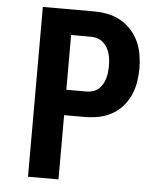

<svg xmlns="http://www.w3.org/2000/svg" viewBox="-53 -781 705 828"><g transform="rotate(5 300.0 -367.5)"><path d="M99 0V-735H319Q349 -735 378.5 -729.5Q408 -724 434.5 -709.5Q461 -695 481.5 -672.5Q502 -650 514.5 -623Q527 -596 532 -566Q537 -536 537 -506Q537 -476 532 -446.5Q527 -417 514.5 -389.5Q502 -362 481.5 -339.5Q461 -317 434.5 -303Q408 -289 378.5 -283.5Q349 -278 319 -278H231V0ZM319 -388Q332 -388 345.5 -392Q359 -396 369.5 -405Q380 -414 387 -426Q394 -438 398 -451.5Q402 -465 403.5 -479Q405 -493 405 -506Q405 -520 403.5 -534Q402 -548 398 -561Q394 -574 387 -586Q380 -598 369.5 -607Q359 -616 345.5 -620.5Q332 -625 319 -625H231V-388Z"/></g></svg>

Font: Iosevka Custom XBdEx
Style: Regular
Weight: 800
Width: 7
Monospace: yes
Designer: Belleve Invis
Foundry: Belleve Invis
Version: Version 11.2.4; ttfautohint (v1.8.4)